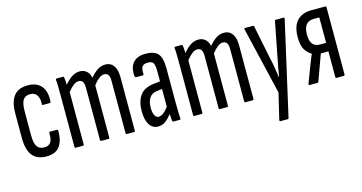

<svg xmlns="http://www.w3.org/2000/svg" viewBox="-73 -803 2450 1299"><g transform="rotate(-15 1152.0 -153.5)"><path d="M169 6Q102 6 70 -34.5Q38 -75 38 -159V-328Q38 -411 70 -451.5Q102 -492 169 -492Q210 -492 238 -475Q266 -458 279 -426Q292 -394 289 -349Q289 -337 281 -337H234Q230 -337 228.5 -339.5Q227 -342 228 -346Q230 -385 215 -407.5Q200 -430 169 -430Q134 -430 118.5 -406.5Q103 -383 103 -326V-160Q103 -105 118.5 -81Q134 -57 169 -57Q200 -57 214 -77Q228 -97 226 -139Q226 -150 234 -150H281Q289 -150 289 -141Q289 -68 259.5 -31Q230 6 169 6Z M373 0Q366 0 366 -9V-366Q366 -408 365.5 -434.5Q365 -461 363 -475Q362 -486 369 -486H415Q420 -486 421 -477Q423 -464 423.5 -452Q424 -440 425 -427Q451 -458 476.5 -475Q502 -492 533 -492Q560 -492 579 -476Q598 -460 605 -428Q630 -458 655.5 -475Q681 -492 712 -492Q748 -492 768.5 -464Q789 -436 789 -383V-9Q789 0 782 0H731Q724 0 724 -9V-374Q724 -403 715 -416.5Q706 -430 687 -430Q669 -430 650 -415.5Q631 -401 610 -374V-9Q610 0 603 0H552Q545 0 545 -9V-374Q545 -403 536 -416.5Q527 -430 508 -430Q490 -430 471 -415.5Q452 -401 431 -374V-9Q431 0 424 0Z M1057 0Q1051 0 1050 -9Q1048 -27 1046 -54.5Q1044 -82 1044 -101L1040 -106V-358Q1040 -399 1030.5 -414.5Q1021 -430 992 -430Q964 -430 953 -414.5Q942 -399 945 -364Q945 -355 937 -355H893Q883 -355 882 -367Q877 -426 905.5 -459Q934 -492 993 -492Q1054 -492 1079.5 -463Q1105 -434 1105 -360V-120Q1105 -80 1106 -52Q1107 -24 1108 -10Q1109 0 1103 0ZM950 6Q911 6 889.5 -28Q868 -62 868 -123Q868 -191 898 -232.5Q928 -274 996 -281L1048 -287V-234L1003 -228Q968 -224 950.5 -199Q933 -174 933 -128Q933 -95 943 -76Q953 -57 970 -57Q987 -57 1004.5 -70.5Q1022 -84 1050 -121L1053 -63Q1023 -26 1001 -10Q979 6 950 6Z M1204 0Q1197 0 1197 -9V-366Q1197 -408 1196.5 -434.5Q1196 -461 1194 -475Q1193 -486 1200 -486H1246Q1251 -486 1252 -477Q1254 -464 1254.5 -452Q1255 -440 1256 -427Q1282 -458 1307.5 -475Q1333 -492 1364 -492Q1391 -492 1410 -476Q1429 -460 1436 -428Q1461 -458 1486.5 -475Q1512 -492 1543 -492Q1579 -492 1599.5 -464Q1620 -436 1620 -383V-9Q1620 0 1613 0H1562Q1555 0 1555 -9V-374Q1555 -403 1546 -416.5Q1537 -430 1518 -430Q1500 -430 1481 -415.5Q1462 -401 1441 -374V-9Q1441 0 1434 0H1383Q1376 0 1376 -9V-374Q1376 -403 1367 -416.5Q1358 -430 1339 -430Q1321 -430 1302 -415.5Q1283 -401 1262 -374V-9Q1262 0 1255 0Z M1757 185Q1750 185 1752 174L1795 -6L1684 -476Q1681 -486 1688 -486H1744Q1751 -486 1752 -479L1800 -242Q1808 -209 1813.5 -174Q1819 -139 1824 -106H1826Q1831 -139 1837.5 -174.5Q1844 -210 1851 -243L1897 -479Q1898 -486 1905 -486H1959Q1962 -486 1964 -483Q1966 -480 1964 -475L1816 178Q1815 185 1808 185Z M2010 0Q2003 0 2006 -10L2049 -123Q2057 -143 2064.5 -163Q2072 -183 2080 -200V-201Q2051 -218 2034 -248Q2017 -278 2017 -333Q2017 -410 2053 -448Q2089 -486 2154 -486H2251Q2258 -486 2258 -477V-9Q2258 0 2251 0H2200Q2193 0 2193 -9V-187H2140L2074 -6Q2071 0 2066 0ZM2148 -247H2193V-425H2154Q2118 -425 2100 -402.5Q2082 -380 2082 -334Q2082 -288 2099.5 -267.5Q2117 -247 2148 -247Z"/></g></svg>

Font: Sofia Sans Extra Condensed
Style: Regular
Weight: 400
Designer: Botio Nikoltchev, Ani Petrova
Foundry: lettersoup
Version: Version 4.101